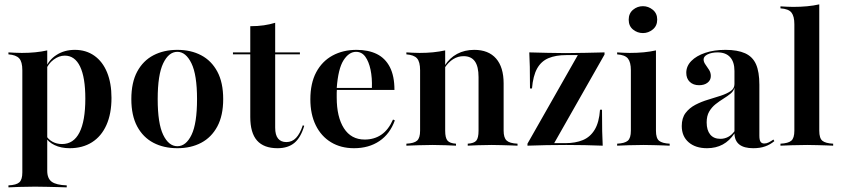

<svg xmlns="http://www.w3.org/2000/svg" viewBox="-20 -651 3761 858"><path d="M17.7 186.3V177.4Q53.2 175.8 66.5 163.7Q79.8 151.6 79.8 119.4V-337.1Q79.8 -375 65.7 -390.3Q51.6 -405.6 17.7 -408.1V-416.9Q33.1 -416.1 47.2 -415.3Q61.3 -414.5 77.4 -414.5Q141.1 -414.5 191.1 -425.8V112.1Q191.1 146.8 211.3 161.3Q231.5 175.8 278.2 177.4V186.3Q263.7 185.5 240.3 185.1Q216.9 184.7 189.9 183.9Q162.9 183.1 136.3 183.1Q98.4 183.1 66.1 184.3Q33.9 185.5 17.7 186.3ZM291.1 11.3Q252.4 11.3 223.4 -2.8Q194.4 -16.9 183.1 -39.5L184.7 -47.6Q194.4 -29 213.7 -18.1Q233.1 -7.3 257.3 -7.3Q308.9 -7.3 335.1 -58.9Q361.3 -110.5 361.3 -210.5Q361.3 -304.8 337.9 -353.6Q314.5 -402.4 269.4 -402.4Q243.5 -402.4 219.4 -384.3Q195.2 -366.1 184.7 -337.9L183.1 -345.2Q197.6 -383.1 232.7 -405.6Q267.7 -428.2 314.5 -428.2Q364.5 -428.2 401.6 -402Q438.7 -375.8 458.5 -327.4Q478.2 -279 478.2 -213.7Q478.2 -142.7 455.6 -92.3Q433.1 -41.9 391.1 -15.3Q349.2 11.3 291.1 11.3Z M772.6 11.3Q712.1 11.3 665.7 -12.9Q619.4 -37.1 593.1 -85.9Q566.9 -134.7 566.9 -208.1Q566.9 -282.3 593.1 -331Q619.4 -379.8 665.7 -404Q712.1 -428.2 772.6 -428.2Q833.1 -428.2 879 -404Q925 -379.8 951.2 -331Q977.4 -282.3 977.4 -208.1Q977.4 -134.7 951.2 -85.9Q925 -37.1 879 -12.9Q833.1 11.3 772.6 11.3ZM772.6 2.4Q811.3 2.4 835.9 -48.4Q860.5 -99.2 860.5 -208.1Q860.5 -316.9 835.5 -368.1Q810.5 -419.4 772.6 -419.4Q733.9 -419.4 709.3 -368.1Q684.7 -316.9 684.7 -208.1Q684.7 -99.2 709.3 -48.4Q733.9 2.4 772.6 2.4Z M1220.2 11.3Q1158.9 11.3 1128.6 -23Q1098.4 -57.3 1098.4 -128.2V-408.1H1021V-416.9H1098.4V-533.9Q1131.5 -533.9 1158.9 -537.9Q1186.3 -541.9 1209.7 -549.2V-416.9H1320.2V-408.1H1209.7V-80.6Q1209.7 -47.6 1222.6 -31.9Q1235.5 -16.1 1259.7 -16.1Q1285.5 -16.1 1303.2 -35.1Q1321 -54 1333.1 -91.1L1339.5 -88.7Q1324.2 -36.3 1295.6 -12.5Q1266.9 11.3 1220.2 11.3Z M1562.1 11.3Q1503.2 11.3 1459.3 -15.3Q1415.3 -41.9 1391.1 -91.1Q1366.9 -140.3 1366.9 -207.3Q1366.9 -279 1393.1 -328.2Q1419.4 -377.4 1466.1 -402.8Q1512.9 -428.2 1573.4 -428.2Q1625.8 -428.2 1663.7 -409.7Q1701.6 -391.1 1722.2 -351.2Q1742.7 -311.3 1742.7 -249.2H1446.8L1446 -258.1H1641.9Q1643.5 -303.2 1635.9 -339.5Q1628.2 -375.8 1612.5 -397.6Q1596.8 -419.4 1571 -419.4Q1539.5 -419.4 1515.3 -381.9Q1491.1 -344.4 1484.7 -256.5L1485.5 -254.8Q1484.7 -245.2 1484.7 -235.5Q1484.7 -225.8 1484.7 -215.3Q1484.7 -128.2 1516.9 -77.8Q1549.2 -27.4 1609.7 -27.4Q1652.4 -27.4 1684.3 -49.2Q1716.1 -71 1736.3 -116.9L1744.4 -112.9Q1722.6 -52.4 1675.4 -20.6Q1628.2 11.3 1562.1 11.3Z M2070.2 0V-8.9Q2098.4 -10.5 2108.5 -22.6Q2118.5 -34.7 2118.5 -66.9V-306.5Q2118.5 -354 2102 -377Q2085.5 -400 2051.6 -400Q2026.6 -400 2005.2 -386.7Q1983.9 -373.4 1966.9 -347.6L1967.7 -358.1Q1988.7 -391.9 2022.6 -410.1Q2056.5 -428.2 2099.2 -428.2Q2162.9 -428.2 2196.8 -389.5Q2230.6 -350.8 2230.6 -278.2V-66.9Q2230.6 -35.5 2244 -23Q2257.3 -10.5 2292.7 -8.9V0Q2282.3 -0.8 2262.9 -1.2Q2243.5 -1.6 2221.4 -2.4Q2199.2 -3.2 2177.4 -3.2Q2146 -3.2 2115.7 -2Q2085.5 -0.8 2070.2 0ZM1796 0V-8.9Q1830.6 -10.5 1844 -22.6Q1857.3 -34.7 1857.3 -66.9V-337.1Q1857.3 -375 1843.5 -390.3Q1829.8 -405.6 1796 -408.1V-416.9Q1812.1 -416.1 1825.8 -415.3Q1839.5 -414.5 1854.8 -414.5Q1887.1 -414.5 1915.3 -417.3Q1943.5 -420.2 1969.4 -425.8V-66.9Q1969.4 -34.7 1979.8 -22.6Q1990.3 -10.5 2017.7 -8.9V0Q1999.2 -0.8 1971.8 -2Q1944.4 -3.2 1913.7 -3.2Q1883.1 -3.2 1850.8 -2Q1818.5 -0.8 1796 0Z M2337.1 0V-8.9L2562.1 -404.8H2510.5Q2463.7 -404.8 2431 -391.1Q2398.4 -377.4 2380.2 -344.8Q2362.1 -312.1 2357.3 -255.6H2348.4Q2348.4 -314.5 2347.6 -352.8Q2346.8 -391.1 2345.2 -416.9Q2383.9 -416.1 2425 -414.9Q2466.1 -413.7 2508.1 -413.7Q2551.6 -413.7 2596 -414.9Q2640.3 -416.1 2681.5 -416.9V-407.3L2456.5 -11.3H2506.5Q2551.6 -11.3 2584.7 -25Q2617.7 -38.7 2637.5 -71.4Q2657.3 -104 2661.3 -160.5H2670.2Q2670.2 -103.2 2671 -64.5Q2671.8 -25.8 2673.4 0Q2634.7 -1.6 2593.1 -2.4Q2551.6 -3.2 2510.5 -3.2Q2466.1 -3.2 2421.8 -2.4Q2377.4 -1.6 2337.1 0Z M2737.9 0V-8.9Q2771.8 -10.5 2785.5 -22.2Q2799.2 -33.9 2799.2 -66.9V-337.1Q2799.2 -372.6 2786.3 -389.1Q2773.4 -405.6 2737.9 -408.1V-416.9Q2751.6 -416.1 2765.7 -415.3Q2779.8 -414.5 2793.5 -414.5Q2827.4 -414.5 2856.9 -417.3Q2886.3 -420.2 2911.3 -425.8V-66.9Q2911.3 -33.1 2925.4 -21.8Q2939.5 -10.5 2972.6 -8.9V0Q2962.1 -0.8 2943.1 -1.2Q2924.2 -1.6 2901.6 -2.4Q2879 -3.2 2856.5 -3.2Q2823.4 -3.2 2789.1 -2Q2754.8 -0.8 2737.9 0ZM2853.2 -503.2Q2828.2 -503.2 2808.9 -519Q2789.5 -534.7 2789.5 -562.9Q2789.5 -591.1 2808.9 -607.3Q2828.2 -623.4 2853.2 -623.4Q2877.4 -623.4 2897.2 -607.3Q2916.9 -591.1 2916.9 -563.7Q2916.9 -535.5 2897.2 -519.4Q2877.4 -503.2 2853.2 -503.2Z M3139.5 11.3Q3087.9 11.3 3057.3 -15.3Q3026.6 -41.9 3026.6 -87.9Q3026.6 -123.4 3043.5 -146Q3060.5 -168.5 3087.5 -182.7Q3114.5 -196.8 3144.4 -205.6Q3174.2 -214.5 3201.2 -223.4Q3228.2 -232.3 3245.2 -244Q3262.1 -255.6 3262.1 -275V-333.9Q3262.1 -374.2 3242.7 -395.6Q3223.4 -416.9 3186.3 -416.9Q3160.5 -416.9 3142.3 -408.1Q3124.2 -399.2 3124.2 -385.5Q3124.2 -374.2 3132.3 -362.9Q3140.3 -351.6 3148.4 -339.1Q3156.5 -326.6 3156.5 -311.3Q3156.5 -292.7 3141.9 -281.5Q3127.4 -270.2 3104 -270.2Q3078.2 -270.2 3062.5 -285.1Q3046.8 -300 3046.8 -325.8Q3046.8 -355.6 3069.4 -378.6Q3091.9 -401.6 3131.5 -414.9Q3171 -428.2 3221.8 -428.2Q3275.8 -428.2 3309.7 -412.9Q3343.5 -397.6 3358.5 -363.7Q3373.4 -329.8 3373.4 -272.6V-44.4Q3373.4 -25.8 3378.6 -17.7Q3383.9 -9.7 3395.2 -9.7Q3405.6 -9.7 3415.7 -14.9Q3425.8 -20.2 3436.3 -27.4L3440.3 -20.2Q3421.8 -4.8 3399.2 3.2Q3376.6 11.3 3346 11.3Q3263.7 11.3 3262.1 -54.8Q3240.3 -21.8 3209.7 -5.2Q3179 11.3 3139.5 11.3ZM3199.2 -30.6Q3217.7 -30.6 3233.9 -39.1Q3250 -47.6 3262.1 -64.5V-258.9Q3258.1 -243.5 3244.4 -232.3Q3230.6 -221 3212.9 -210.1Q3195.2 -199.2 3177.8 -185.5Q3160.5 -171.8 3149.2 -152.4Q3137.9 -133.1 3137.9 -104Q3137.9 -69.4 3153.6 -50Q3169.4 -30.6 3199.2 -30.6Z M3467.7 0V-8.9Q3502.4 -10.5 3516.1 -22.2Q3529.8 -33.9 3529.8 -66.9V-542.7Q3529.8 -578.2 3516.9 -594.8Q3504 -611.3 3467.7 -613.7V-622.6Q3482.3 -621.8 3496.8 -621Q3511.3 -620.2 3524.2 -620.2Q3557.3 -620.2 3586.7 -623Q3616.1 -625.8 3641.1 -631.5V-66.9Q3641.1 -33.1 3655.2 -21.8Q3669.4 -10.5 3703.2 -8.9V0Q3691.9 -0.8 3673.4 -1.2Q3654.8 -1.6 3632.3 -2.4Q3609.7 -3.2 3587.1 -3.2Q3554 -3.2 3519.4 -2Q3484.7 -0.8 3467.7 0Z"/></svg>

Font: Playfair 144pt
Style: Bold
Weight: 700
Version: Version 2.001;gftools[0.9.30]